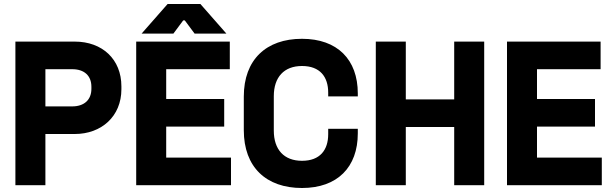

<svg xmlns="http://www.w3.org/2000/svg" viewBox="-20 -917 3052 960"><path d="M354 -709H57V9H207V-247H354C487 -247 587 -335 587 -471V-485C587 -621 491 -709 354 -709ZM341 -385H207V-571H341C401 -571 437 -539 437 -483V-473C437 -417 400 -385 341 -385Z M818 -897 688 -749H847L896 -815H904L953 -749H1112L982 -897ZM661 -709V9H1135V-129H811V-284H1101V-422H811V-571H1129V-709Z M1490 23C1667 23 1769 -81 1769 -250V-273H1621V-246C1621 -167 1580 -113 1490 -113C1400 -113 1349 -169 1349 -264V-436C1349 -531 1400 -587 1490 -587C1580 -587 1621 -533 1621 -454V-435H1769V-450C1769 -619 1667 -723 1490 -723C1311 -723 1199 -619 1199 -434V-266C1199 -81 1311 23 1490 23Z M1859 -709V9H2009V-282H2251V9H2401V-709H2251V-420H2009V-709Z M2515 -709V9H2989V-129H2665V-284H2955V-422H2665V-571H2983V-709Z"/></svg>

Font: Kalas SG
Style: Bold
Weight: 700
Designer: Kalas
Foundry: Kalas
Version: Version 2.000;FEAKit 1.0